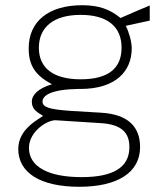

<svg xmlns="http://www.w3.org/2000/svg" viewBox="-20 -545 644 736"><path d="M284 171C431 171 517 116 517 19C517 -59 471 -107 367 -113L250 -120C167 -126 143 -134 143 -156C143 -178 174 -202 277 -204H288C425 -204 485 -273 485 -360C485 -386 473 -426 462 -446L554 -466V-524C541 -519 455 -482 442 -476C402 -509 359 -525 295 -525C166 -525 90 -463 90 -360C90 -295 114 -257 179 -222C129 -207 102 -183 102 -155C102 -124 126 -113 145 -101C130 -88 50 -52 50 26C50 117 134 171 284 171ZM289 -241C186 -241 129 -283 129 -362C129 -442 187 -488 289 -488C392 -488 446 -443 446 -362C446 -282 394 -241 289 -241ZM293 134C165 134 91 94 91 22C91 -42 163 -86 194 -84L366 -73C448 -68 476 -35 476 19C476 98 412 134 293 134Z"/></svg>

Font: United Sans Thin
Style: Regular
Weight: 100
Designer: Pablo Impallari, Rodrigo Fuenzalida (Modified by Dan O. Williams)
Version: Version 1.000;PS 001.000;hotconv 1.0.88;makeotf.lib2.5.64775